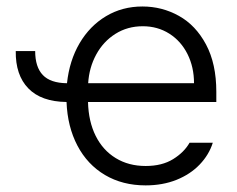

<svg xmlns="http://www.w3.org/2000/svg" viewBox="-20 -558 728 589"><path d="M185.5 -302.7Q192.9 -372.1 224.1 -425.3Q255.4 -478.5 305.2 -508.3Q355 -538.1 417 -538.1Q477.1 -538.1 528.8 -509.3Q580.6 -480.5 612.1 -421.4Q643.6 -362.3 643.6 -276.4V-245.1H250Q251.5 -185.5 273.4 -141.4Q295.4 -97.2 335 -73Q374.5 -48.8 426.8 -48.8Q477.1 -48.8 511 -69.8Q544.9 -90.8 561.5 -120.1H632.8Q621.1 -83 592.5 -53.2Q564 -23.4 521.5 -6.3Q479 10.7 426.8 10.7Q356 10.7 302 -21.2Q248 -53.2 217.5 -111.3Q187 -169.4 184.1 -245.1Q106.4 -246.1 66.9 -286.9Q27.3 -327.6 28.3 -401.4H87.9Q87.9 -352.5 111.3 -327.9Q134.8 -303.2 185.5 -302.7ZM575.2 -302.7Q575.2 -352.1 555.2 -392.1Q535.2 -432.1 499.3 -454.8Q463.4 -477.5 418 -477.5Q371.1 -477.5 334 -454.1Q296.9 -430.7 275.1 -390.6Q253.4 -350.6 250.5 -302.7Z"/></svg>

Font: Pretendard Std Light
Style: Regular
Weight: 300
Designer: Base glyphs from Inter by Rasmus Andersson; Hangeul glyphs from Noto Sans CJK(Source Han Sans) by Jang Soo-young and Kan
Foundry: Kil Hyung-jin
Version: Version 1.309